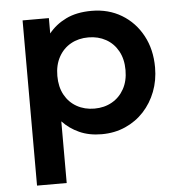

<svg xmlns="http://www.w3.org/2000/svg" viewBox="-52 -564 757 822"><g transform="rotate(-5 326.5 -152.5)"><path d="M74 210V-500H187V-434Q216 -470.5 261.5 -492.8Q307 -515 371.5 -515Q444 -515 500.5 -481Q557 -447 589.2 -387.2Q621.5 -327.5 621.5 -250Q621.5 -194.5 603 -146.5Q584.5 -98.5 551 -62.2Q517.5 -26 471.2 -5.5Q425 15 369.5 15Q315.5 15 273.8 -3.8Q232 -22.5 201.5 -55V210ZM348 -97Q390.5 -97 423.5 -115.8Q456.5 -134.5 475.5 -168.8Q494.5 -203 494.5 -250Q494.5 -297 475.5 -331.5Q456.5 -366 423.2 -384.5Q390 -403 348 -403Q305.5 -403 272.5 -384.5Q239.5 -366 220.5 -331.5Q201.5 -297 201.5 -250Q201.5 -203 220.2 -168.8Q239 -134.5 272.2 -115.8Q305.5 -97 348 -97Z"/></g></svg>

Font: Geologica EX Med
Style: Regular
Weight: 500
Designer: Sindre Bremnes, Frode Helland
Foundry: Monokrom Skriftforlag AS
Version: Version 1.010;gftools[0.9.28]